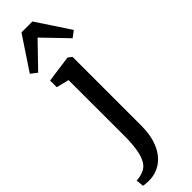

<svg xmlns="http://www.w3.org/2000/svg" viewBox="-374 -830 1065 1065"><g transform="rotate(-45 158.0 -298.0)"><path d="M46.5 242.5Q38.5 243 26.8 242.8Q15 242.5 4.5 241.5Q-6 240.5 -9.5 239L-14.5 193.5Q-7 194 8.2 191.5Q23.5 189 40.5 182Q67.5 171.5 83.5 143.2Q99.5 115 106.2 71.2Q113 27.5 113 -29.5L112.5 -467.5L38.5 -486V-538L193.5 -559.5H198L219.5 -542.5V-4.5Q219.5 56 205.8 101.5Q192 147 167.8 177.8Q143.5 208.5 112.2 224.5Q81 240.5 46.5 242.5ZM22.5 -615.5 -14.5 -644 115 -839H201L330 -643.5L293 -615.5L158 -755.5Z"/></g></svg>

Font: Merriweather 36pt Medium
Style: Regular
Weight: 500
Version: Version 2.100